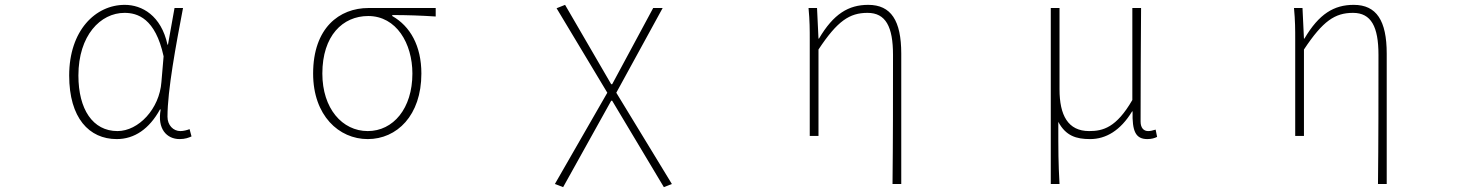

<svg xmlns="http://www.w3.org/2000/svg" viewBox="-20 -560 6040 791"><path d="M461 13C534 13 595 -29 639 -109H642C627 -29 667 13 720 13C743 13 758 7 769 2L761 -28C751 -24 736 -20 723 -20C694 -20 670 -44 670 -79C670 -188 705 -375 734 -527H699L672 -376H670C644 -496 565 -540 494 -540C373 -540 265 -434 265 -249C265 -74 347 13 461 13ZM464 -20C362 -20 303 -110 303 -249C303 -414 394 -507 493 -507C546 -507 620 -485 654 -328L645 -222C637 -112 551 -20 464 -20Z M1495 13C1615 13 1716 -84 1716 -257C1716 -371 1670 -452 1596 -494V-498C1657 -498 1714 -496 1775 -492V-527H1498C1378 -527 1270 -445 1270 -257C1270 -84 1376 13 1495 13ZM1495 -20C1390 -20 1308 -113 1308 -257C1308 -413 1392 -494 1497 -494C1613 -494 1679 -381 1679 -257C1679 -113 1600 -20 1495 -20Z M2300 211 2498 -145H2502L2715 211L2748 198L2519 -178L2710 -527H2671L2502 -213H2498L2308 -540L2273 -526L2482 -178L2266 198Z M3657 198H3693V-339C3693 -475 3651 -540 3557 -540C3476 -540 3414 -503 3354 -401H3352L3346 -527H3311C3316 -474 3316 -438 3316 -396V0H3352V-356C3430 -474 3480 -507 3554 -507C3629 -507 3659 -450 3659 -334C3659 -158 3659 21 3657 198Z M4309 198H4345C4340 108 4340 66 4340 -58C4371 0 4414 13 4471 13C4536 13 4596 -22 4644 -101H4646C4644 -20 4658 13 4707 13C4724 13 4737 9 4747 4L4741 -26C4727 -22 4720 -20 4710 -20C4692 -20 4679 -33 4679 -59C4679 -217 4680 -368 4681 -527H4645V-148C4579 -34 4524 -20 4467 -20C4380 -20 4345 -85 4345 -192V-527H4309Z M5657 198H5693V-339C5693 -475 5651 -540 5557 -540C5476 -540 5414 -503 5354 -401H5352L5346 -527H5311C5316 -474 5316 -438 5316 -396V0H5352V-356C5430 -474 5480 -507 5554 -507C5629 -507 5659 -450 5659 -334C5659 -158 5659 21 5657 198Z"/></svg>

Font: Harano Aji Gothic CN ExtraLight
Style: Regular
Weight: 250
Foundry: Masamichi Hosoda
Version: HaranoAjiGothicCN-ExtraLight version 20230610;ttx 4.39.4